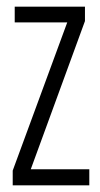

<svg xmlns="http://www.w3.org/2000/svg" viewBox="-20 -554 300 574"><path d="M18 0V-44L181 -487H24V-534H234V-491L72 -48H247V0Z"/></svg>

Font: Georama ExtraCondensed Light
Style: Regular
Weight: 300
Width: 2
Designer: Jean-Baptiste Levee
Foundry: Production Type
Version: Version 1.000